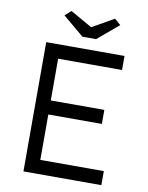

<svg xmlns="http://www.w3.org/2000/svg" viewBox="-96 -955 790 1024"><g transform="rotate(10 299.5 -443.5)"><path d="M103 0V-700H527V-624H181V-398H471V-322H181V-76H525V0ZM288 -762 174 -858 207 -887 325 -820 443 -887 476 -858 362 -762Z"/></g></svg>

Font: Lexend Deca Light
Style: Regular
Weight: 300
Designer: Bonnie Shaver-Troup, Thomas Jockin
Foundry: Lexend
Version: Version 1.008; ttfautohint (v1.8.4.7-5d5b)